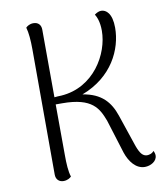

<svg xmlns="http://www.w3.org/2000/svg" viewBox="-81 -768 733 847"><g transform="rotate(-10 286.0 -345.0)"><path d="M549 -52C540 -40 525 -38 518 -38C501 -39 489 -49 475 -87L426 -232C405 -294 368 -339 284 -352C422 -404 477 -520 477 -617C477 -681 451 -701 429 -701C418 -701 409 -696 399 -689C406 -678 417 -655 417 -614C417 -511 339 -373 191 -363C182 -363 170 -362 160 -361L159 -664C159 -686 146 -699 125 -699C108 -699 97 -691 91 -685C98 -662 101 -626 101 -587L102 -25C102 -3 116 10 136 10C153 10 165 2 171 -4C163 -28 161 -63 161 -103L160 -329H189C325 -329 349 -276 371 -219L418 -68C432 -26 460 11 500 11C526 11 555 -5 555 -31C555 -38 553 -45 549 -52Z"/></g></svg>

Font: Arima Koshi Light
Style: Regular
Weight: 300
Designer: Joana Correia and Natanael Gama
Foundry: NDISCOVER
Version: Version 1.019;PS 001.019;hotconv 1.0.88;makeotf.lib2.5.64775